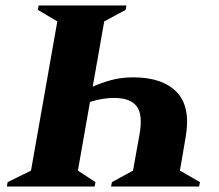

<svg xmlns="http://www.w3.org/2000/svg" viewBox="-20 -680 797 700"><path d="M441 -660 438 -644 360 -602 318 -364Q349 -378 385.5 -388Q422 -398 466 -398Q572 -398 624 -344.5Q676 -291 657 -181L636 -58L709 -16L706 0H385L388 -16L465 -58L488 -186Q502 -260 479 -291.5Q456 -323 396 -323Q376 -323 353.5 -319.5Q331 -316 308 -308L264 -58L328 -16L325 0H5L8 -16L93 -58L189 -602L118 -644L121 -660Z"/></svg>

Font: Spectral ExtraBold
Style: Italic
Weight: 800
Italic angle: -10°
Designer: Jean-Baptiste Levee
Foundry: Production Type
Version: Version 2.001